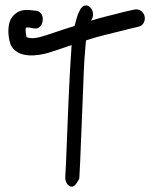

<svg xmlns="http://www.w3.org/2000/svg" viewBox="-20 -708 581 724"><path d="M19 -543V-542C43 -485 122 -497 163 -509C180 -514 208 -524 250 -538C240 -400 235 -239 229 -96L226 -38C226 -23 235 -4 252 -4C265 -4 279 -35 279 -35L282 -92C285 -168 289 -261 292 -337C295 -406 296 -468 302 -530C303 -540 303 -548 305 -556C363 -575 399 -581 463 -598L501 -607C523 -611 529 -634 525 -648C521 -662 507 -676 487 -672L447 -663C403 -651 367 -644 323 -630L326 -635C345 -669 305 -710 283 -673L278 -663C271 -650 267 -631 261 -610C211 -595 168 -579 151 -574C127 -567 102 -559 80 -568C80 -568 73 -602 79 -604C80 -604 83 -605 92 -604L107 -601C145 -593 155 -659 119 -667H118L102 -669C73 -673 52 -670 33 -652C5 -626 9 -574 19 -543Z"/></svg>

Font: Stray Cat
Style: ExBdCn
Weight: 800
Version: Version 1.0